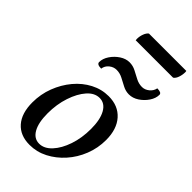

<svg xmlns="http://www.w3.org/2000/svg" viewBox="-259 -918 1006 1006"><g transform="rotate(45 243.5 -415.5)"><path d="M179 12Q109 12 70.5 -32Q32 -76 32 -156Q32 -217 53 -272Q74 -327 110 -370Q146 -413 193 -437.5Q240 -462 292 -462Q363 -462 404 -416Q445 -370 445 -290Q445 -230 423.5 -175.5Q402 -121 364.5 -79Q327 -37 279.5 -12.5Q232 12 179 12ZM210 -28Q247 -28 278.5 -62Q310 -96 329 -152Q348 -208 348 -275Q348 -344 326 -383Q304 -422 265 -422Q228 -422 197.5 -387.5Q167 -353 148 -296Q129 -239 129 -172Q129 -103 150.5 -65.5Q172 -28 210 -28ZM162 -536Q130 -536 130 -553Q130 -579 147.5 -605Q165 -631 191 -648Q217 -665 244 -665Q269 -665 291 -653.5Q313 -642 335 -630.5Q357 -619 381 -619Q402 -619 420.5 -634Q439 -649 443 -671Q475 -671 475 -655Q475 -629 457.5 -603Q440 -577 414 -560Q388 -543 360 -543Q336 -543 314 -554.5Q292 -566 270 -577.5Q248 -589 224 -589Q202 -589 183.5 -574Q165 -559 162 -536ZM462 -769H185Q184 -771 184 -778Q184 -798 191 -816.5Q198 -835 209 -843H486Q486 -841 486.5 -839Q487 -837 487 -835Q487 -815 480.5 -796Q474 -777 462 -769Z"/></g></svg>

Font: Petrona Medium
Style: Italic
Weight: 500
Italic angle: -9°
Designer: Ringo R. Seeber
Foundry: Ringo R. Seeber
Version: Version 2.001; ttfautohint (v1.8.3)